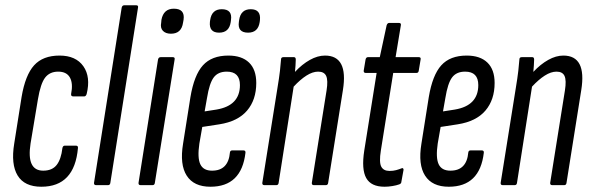

<svg xmlns="http://www.w3.org/2000/svg" viewBox="-20 -703 2244 729"><path d="M137 6Q73 6 47 -36.5Q21 -79 34 -158L62 -335Q76 -418 109.5 -455Q143 -492 206 -492Q268 -492 296.5 -451.5Q325 -411 309 -346Q306 -337 300 -337H258Q249 -337 250 -346Q258 -386 245.5 -408.5Q233 -431 201 -431Q169 -431 151.5 -408.5Q134 -386 124 -326L96 -158Q80 -55 144 -55Q178 -55 195 -76.5Q212 -98 217 -141Q219 -150 226 -150H268Q277 -150 276 -141Q263 6 137 6Z M345 0Q336 0 337 -9L442 -674Q444 -683 452 -683H497Q506 -683 504 -674L399 -9Q398 0 390 0Z M514 0Q505 0 506 -9L580 -477Q582 -486 590 -486H636Q645 -486 643 -477L568 -9Q567 0 559 0ZM629 -575Q609 -575 598.5 -586Q588 -597 592 -617L593 -628Q601 -670 640 -670Q683 -670 677 -628L675 -617Q669 -575 629 -575Z M779 6Q716 6 689 -36Q662 -78 675 -157L703 -334Q717 -418 750.5 -455Q784 -492 847 -492Q898 -492 925.5 -465.5Q953 -439 953 -388Q953 -324 918 -283Q883 -242 813 -231L748 -221L737 -158Q729 -104 740.5 -79.5Q752 -55 785 -55Q847 -55 853 -124Q854 -132 862 -132H904Q913 -132 912 -123Q897 6 779 6ZM757 -280 802 -287Q891 -302 891 -380Q891 -431 841 -431Q808 -431 791.5 -409Q775 -387 766 -331ZM922 -579Q881 -579 887 -620L888 -627Q894 -668 932 -668Q971 -668 967 -627L966 -619Q960 -579 922 -579ZM812 -579Q773 -579 777 -620L778 -627Q784 -668 822 -668Q863 -668 857 -627L856 -619Q850 -579 812 -579Z M984 0Q975 0 976 -9L1033 -366Q1040 -408 1043 -434.5Q1046 -461 1047 -477Q1047 -486 1056 -486H1096Q1103 -486 1103 -477Q1103 -467 1102 -454.5Q1101 -442 1100 -430Q1127 -459 1156.5 -475.5Q1186 -492 1214 -492Q1303 -492 1282 -361L1226 -9Q1225 0 1217 0H1172Q1163 0 1164 -9L1220 -360Q1226 -398 1218.5 -414.5Q1211 -431 1188 -431Q1167 -431 1143.5 -416Q1120 -401 1095 -374L1038 -9Q1037 0 1029 0Z M1440 6Q1389 6 1370.5 -27Q1352 -60 1363 -131L1410 -426H1369Q1360 -426 1361 -435L1368 -477Q1370 -486 1377 -486H1422L1448 -607Q1451 -616 1458 -616H1494Q1504 -616 1502 -607L1482 -486H1570Q1579 -486 1577 -477L1570 -435Q1569 -426 1561 -426H1473L1426 -131Q1419 -87 1427.5 -70.5Q1436 -54 1459 -54Q1473 -54 1484 -57Q1495 -60 1505 -64Q1508 -66 1510.5 -63.5Q1513 -61 1512 -57L1504 -13Q1504 -6 1496 -3Q1485 1 1469.5 3.5Q1454 6 1440 6Z M1684 6Q1621 6 1594 -36Q1567 -78 1580 -157L1608 -334Q1622 -418 1655.5 -455Q1689 -492 1752 -492Q1803 -492 1830.5 -465.5Q1858 -439 1858 -388Q1858 -324 1823 -283Q1788 -242 1718 -231L1653 -221L1642 -158Q1634 -104 1645.5 -79.5Q1657 -55 1690 -55Q1752 -55 1758 -124Q1759 -132 1767 -132H1809Q1818 -132 1817 -123Q1802 6 1684 6ZM1662 -280 1707 -287Q1796 -302 1796 -380Q1796 -431 1746 -431Q1713 -431 1696.5 -409Q1680 -387 1671 -331Z M1889 0Q1880 0 1881 -9L1938 -366Q1945 -408 1948 -434.5Q1951 -461 1952 -477Q1952 -486 1961 -486H2001Q2008 -486 2008 -477Q2008 -467 2007 -454.5Q2006 -442 2005 -430Q2032 -459 2061.5 -475.5Q2091 -492 2119 -492Q2208 -492 2187 -361L2131 -9Q2130 0 2122 0H2077Q2068 0 2069 -9L2125 -360Q2131 -398 2123.5 -414.5Q2116 -431 2093 -431Q2072 -431 2048.5 -416Q2025 -401 2000 -374L1943 -9Q1942 0 1934 0Z"/></svg>

Font: Sofia Sans Extra Condensed
Style: Italic
Weight: 400
Italic angle: -9°
Designer: Botio Nikoltchev, Ani Petrova
Foundry: lettersoup
Version: Version 4.101; ttfautohint (v1.8.4.7-5d5b)